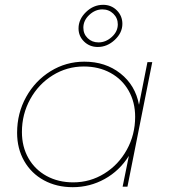

<svg xmlns="http://www.w3.org/2000/svg" viewBox="-20 -775 711 797"><path d="M51 -224Q51 -305 88.5 -372.5Q126 -440 190 -479.5Q254 -519 330 -519Q418 -519 480 -470Q542 -421 557 -340L592 -517H612L509 0H489L515 -128Q476 -66 414.5 -32Q353 2 282 2Q215 2 162.5 -26.5Q110 -55 80.5 -106.5Q51 -158 51 -224ZM541 -290Q541 -351 514 -398.5Q487 -446 438.5 -472.5Q390 -499 328 -499Q258 -499 199 -462.5Q140 -426 105.5 -363.5Q71 -301 71 -227Q71 -166 98 -118.5Q125 -71 173.5 -44.5Q222 -18 284 -18Q354 -18 413 -54.5Q472 -91 506.5 -153.5Q541 -216 541 -290ZM488 -676Q488 -639 456.5 -609.5Q425 -580 386 -580Q352 -580 329 -602.5Q306 -625 306 -657Q306 -695 337 -725Q368 -755 408 -755Q442 -755 465 -732Q488 -709 488 -676ZM326 -660Q326 -634 344 -616.5Q362 -599 389 -599Q419 -599 444 -621.5Q469 -644 469 -674Q469 -700 450.5 -718Q432 -736 405 -736Q375 -736 350.5 -713Q326 -690 326 -660Z"/></svg>

Font: Gontserrat Thin
Style: Italic
Weight: 250
Italic angle: -11.3°
Designer: Julieta Ulanovsky
Foundry: Julieta Ulanovsky
Version: Version 6.001